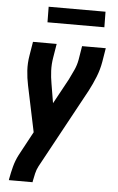

<svg xmlns="http://www.w3.org/2000/svg" viewBox="-61 -753 622 1009"><g transform="rotate(5 250.0 -248.0)"><path d="M150 215H25L26 208Q32 175 40.5 142.5Q49 110 65 79L133 -47L82 -290Q74 -328 71.5 -367Q69 -406 76 -447L88 -520H213L201 -447Q195 -412 196.5 -377.5Q198 -343 204 -310L221 -208L293 -340Q306 -366 318 -392.5Q330 -419 335 -447L347 -520H472L460 -447Q453 -406 437.5 -367Q422 -328 402 -290L174 129Q164 148 159.5 168Q155 188 151 208ZM155 -629 154 -711H454L455 -629Z"/></g></svg>

Font: Iosevka Term Curly XBd Obl
Style: Regular
Weight: 800
Italic angle: -9°
Designer: Belleve Invis
Foundry: Belleve Invis
Version: Version 32.3.0